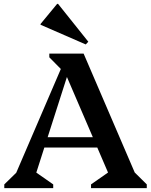

<svg xmlns="http://www.w3.org/2000/svg" viewBox="-20 -965 775 985"><path d="M2 0V-19L84 -99L35 -13L326 -690H409L700 -13L651 -100L733 -19V0H447V-19L563 -100V-13L301 -622H340L145 -13L137 -100L253 -19V0ZM173 -208V-261H535V-208ZM306 -597 233 -671V-690H347ZM420 -737 188 -838V-842L273 -945H278L433 -751Z"/></svg>

Font: Platypi Light Medium
Style: Regular
Weight: 500
Version: Version 1.200